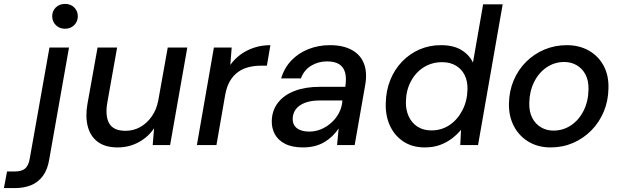

<svg xmlns="http://www.w3.org/2000/svg" viewBox="-132 -742 3179 982"><path d="M-112 220 -96 135H-57Q-21 135 -3.5 120Q14 105 20 70L121 -499H221L120 72Q112 124 88 157Q64 190 27.5 205Q-9 220 -57 220ZM201 -595Q172 -595 153.5 -613.5Q135 -632 135 -659Q135 -686 153.5 -704Q172 -722 201 -722Q229 -722 247.5 -704Q266 -686 266 -659Q266 -632 247.5 -613.5Q229 -595 201 -595Z M470 12Q406 12 368 -16.5Q330 -45 317 -95Q304 -145 315 -209L367 -499H467L417 -218Q405 -149 426.5 -111Q448 -73 510 -73Q550 -73 584 -91.5Q618 -110 643.5 -145.5Q669 -181 678 -231L726 -499H826L738 0H649L656 -86Q626 -41 577 -14.5Q528 12 470 12Z M875 0 962 -499H1053L1046 -410Q1068 -441 1099 -463.5Q1130 -486 1168.5 -498.5Q1207 -511 1251 -511L1233 -406H1202Q1169 -406 1139.5 -398.5Q1110 -391 1086 -374Q1062 -357 1045 -329Q1028 -301 1020 -258L975 0Z M1417 12Q1362 12 1326 -6.5Q1290 -25 1273.5 -56Q1257 -87 1258 -123Q1259 -177 1289.5 -216.5Q1320 -256 1375 -277Q1430 -298 1504 -298H1634Q1641 -342 1633 -371Q1625 -400 1602 -414Q1579 -428 1541 -428Q1496 -428 1459.5 -406Q1423 -384 1407 -341H1306Q1322 -395 1358.5 -433Q1395 -471 1446 -491Q1497 -511 1555 -511Q1623 -511 1667.5 -486.5Q1712 -462 1729.5 -416.5Q1747 -371 1736 -308L1682 0H1592L1600 -85Q1586 -64 1568 -46.5Q1550 -29 1527.5 -15.5Q1505 -2 1477.5 5Q1450 12 1417 12ZM1450 -69Q1483 -69 1512.5 -82Q1542 -95 1565.5 -117Q1589 -139 1603 -167Q1617 -195 1619 -225V-228H1501Q1459 -228 1428.5 -216.5Q1398 -205 1382 -184.5Q1366 -164 1365 -136Q1364 -104 1386.5 -86.5Q1409 -69 1450 -69Z M2040 12Q1977 12 1931.5 -18Q1886 -48 1862.5 -99Q1839 -150 1841 -213Q1842 -278 1864 -332.5Q1886 -387 1924.5 -427Q1963 -467 2013.5 -489Q2064 -511 2123 -511Q2187 -511 2227.5 -486.5Q2268 -462 2287 -422L2339 -720H2439L2313 0H2222L2226 -78Q2207 -55 2180.5 -34.5Q2154 -14 2119.5 -1Q2085 12 2040 12ZM2074 -75Q2127 -75 2168 -103Q2209 -131 2233.5 -179Q2258 -227 2259 -285Q2260 -327 2244.5 -358Q2229 -389 2199.5 -406.5Q2170 -424 2129 -424Q2077 -424 2035.5 -398Q1994 -372 1969.5 -326Q1945 -280 1944 -222Q1943 -180 1958.5 -146.5Q1974 -113 2003.5 -94Q2033 -75 2074 -75Z M2684 12Q2620 12 2571.5 -17Q2523 -46 2496.5 -96.5Q2470 -147 2471 -211Q2472 -276 2495 -330.5Q2518 -385 2558.5 -425.5Q2599 -466 2652.5 -488.5Q2706 -511 2767 -511Q2831 -511 2880 -483Q2929 -455 2955.5 -405.5Q2982 -356 2980 -290Q2979 -226 2956 -171Q2933 -116 2892.5 -75Q2852 -34 2799 -11Q2746 12 2684 12ZM2698 -74Q2748 -74 2788.5 -101Q2829 -128 2853 -176Q2877 -224 2878 -284Q2879 -330 2862.5 -361Q2846 -392 2817.5 -408.5Q2789 -425 2754 -425Q2705 -425 2664.5 -398Q2624 -371 2600 -323Q2576 -275 2575 -215Q2574 -170 2590.5 -138.5Q2607 -107 2635.5 -90.5Q2664 -74 2698 -74Z"/></svg>

Font: DM Sans 20pt Medium
Style: Italic
Weight: 500
Italic angle: -10°
Version: Version 4.004;gftools[0.9.30]